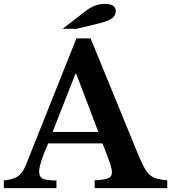

<svg xmlns="http://www.w3.org/2000/svg" viewBox="-33 -980 891 1000"><path d="M-13 0V-40Q35 -45 60 -61.5Q85 -78 102 -121L365 -780H439L678 -196Q699 -145 714 -115.5Q729 -86 745 -71Q761 -56 782.5 -50Q804 -44 838 -41V0H460V-41Q508 -43 529 -51Q550 -59 550 -83Q550 -97 543 -119.5Q536 -142 524 -173L501 -233H218Q171 -127 171 -86Q171 -56 193.5 -48Q216 -40 261 -40V0ZM241 -293H479L364 -596H360ZM366 -830H293L419 -927Q439 -942 463.5 -951Q488 -960 513 -960Q541 -960 555.5 -950Q570 -940 570 -923Q570 -901 552 -886Q534 -871 482 -858Z"/></svg>

Font: Libre Baskerville
Style: Bold
Weight: 700
Designer: Pablo Impallari, Rodrigo Fuenzalida
Foundry: Pablo Impallari, Rodrigo Fuenzalida
Version: Version 1.051; ttfautohint (v1.8.4.7-5d5b)